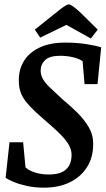

<svg xmlns="http://www.w3.org/2000/svg" viewBox="-20 -857 488 888"><path d="M183 11Q141 11 104.5 3Q68 -5 42 -16Q16 -27 6 -35L24 -199H87L98 -83Q112 -69 141 -59.5Q170 -50 206 -50Q260 -50 285.5 -73.5Q311 -97 311 -141Q311 -163 299.5 -184.5Q288 -206 265 -230Q242 -254 207 -284Q171 -315 144.5 -339.5Q118 -364 100.5 -386Q83 -408 75 -431.5Q67 -455 67 -486Q67 -538 92 -577Q117 -616 165 -638Q213 -660 281 -660Q335 -660 379.5 -653Q424 -646 448 -638L431 -468H371L362 -574Q345 -586 317 -592.5Q289 -599 259 -599Q209 -599 188.5 -579Q168 -559 168 -530Q168 -511 178 -492.5Q188 -474 211 -452Q234 -430 270 -397Q305 -368 337 -336.5Q369 -305 390 -269.5Q411 -234 411 -191Q411 -129 382.5 -84Q354 -39 303 -14Q252 11 183 11ZM400 -679 287 -742 166 -683 141 -720 226 -788Q248 -806 262 -816.5Q276 -827 285 -832Q294 -837 298 -837Q303 -837 313 -830.5Q323 -824 334.5 -814.5Q346 -805 356 -795L432 -720Z"/></svg>

Font: Faustina SemiBold
Style: Italic
Weight: 600
Italic angle: -8°
Designer: Alfonso Garcia
Foundry: http://www.omnibus-type.com
Version: Version 1.200